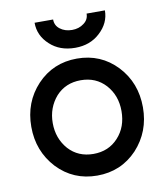

<svg xmlns="http://www.w3.org/2000/svg" viewBox="-81 -768 734 847"><g transform="rotate(-10 286.5 -344.0)"><path d="M287 -415Q355 -415 398 -368Q441 -320 441 -250Q441 -215 430.5 -185.5Q420 -156 398 -132Q355 -85 287 -85Q219 -85 176 -132Q133 -181 133 -250Q133 -285 144 -314.5Q155 -344 176 -368Q219 -415 287 -415ZM287 -512Q180 -512 108 -436Q37 -360 37 -250Q37 -141 108 -64Q180 12 287 12Q394 12 466 -64Q537 -141 537 -250Q537 -360 466 -436Q394 -512 287 -512ZM131 -700Q131 -642 176 -601Q220 -560 289 -560Q356 -560 400 -601Q446 -643 446 -700H364Q364 -673 342 -657Q320 -640 289 -640Q257 -640 235 -657Q214 -673 214 -700Z"/></g></svg>

Font: Unageo
Style: Medium
Weight: 500
Designer: Richard Sepsi
Foundry: Richard Sepsi
Version: Version 2.000